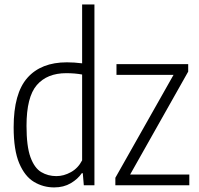

<svg xmlns="http://www.w3.org/2000/svg" viewBox="-20 -828 890 858"><path d="M222 9.5Q173.5 9.5 132.2 -15Q91 -39.5 66 -98.2Q41 -157 41 -259.5Q41 -410.5 102.2 -480Q163.5 -549.5 279 -549.5Q311.5 -549.5 347 -545V-808H402V0H354.5L350 -54H345.5Q328 -28 296.2 -9.2Q264.5 9.5 222 9.5ZM232 -41Q265 -41 297 -58.8Q329 -76.5 347 -111.5V-495Q314.5 -501 276 -501Q190.5 -501 144.5 -447.8Q98.5 -394.5 98.5 -265.5Q98.5 -174 116.2 -125.5Q134 -77 164.2 -59Q194.5 -41 232 -41ZM495.5 0V-33.5L755.5 -493.5H500.5V-541.5H821V-508L561.5 -48H826V0Z"/></svg>

Font: Encode Sans Condensed Light
Style: Regular
Weight: 300
Width: 3
Designer: Multiple Designers
Foundry: Impallari Type
Version: Version 3.000; ttfautohint (v1.8.3) -l 8 -r 50 -G 200 -x 14 